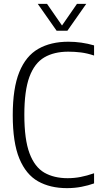

<svg xmlns="http://www.w3.org/2000/svg" viewBox="-20 -965 517 994"><path d="M326.5 9Q240 9 177.2 -26.2Q114.5 -61.5 80.2 -144Q46 -226.5 46 -369Q46 -508.5 80 -592Q114 -675.5 178.5 -712.2Q243 -749 334 -749Q401.5 -749 467 -730V-677.5Q431 -689.5 398.8 -693.5Q366.5 -697.5 333.5 -697.5Q260 -697.5 209.2 -667.8Q158.5 -638 132.2 -566.8Q106 -495.5 106 -371Q106 -243 132.8 -171.5Q159.5 -100 209.5 -71.2Q259.5 -42.5 330 -42.5Q364.5 -42.5 397 -48.8Q429.5 -55 467 -68V-15.5Q438 -5 402.2 2Q366.5 9 326.5 9ZM273 -806 175.5 -945H223.5L301 -833L378.5 -945H426.5L329 -806Z"/></svg>

Font: Encode Sans Condensed Condensed Light
Style: Regular
Weight: 300
Width: 3
Designer: Multiple Designers
Foundry: Impallari Type
Version: Version 3.000; ttfautohint (v1.8.3) -l 8 -r 50 -G 200 -x 14 